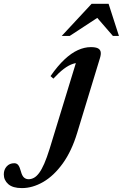

<svg xmlns="http://www.w3.org/2000/svg" viewBox="-238 -710 630 984"><path d="M158 -30.5Q129.5 64 83.8 127.5Q38 191 -16.5 222.5Q-71 254 -126 254Q-172.5 254 -195.5 233.8Q-218.5 213.5 -218.5 183.5Q-218.5 159.5 -203.8 143Q-189 126.5 -165 126.5Q-152 126.5 -144.5 136Q-137 145.5 -131 168Q-125 191 -115 199.8Q-105 208.5 -91.5 208.5Q-77.5 208.5 -64 201.2Q-50.5 194 -37.5 176.5Q-24.5 159 -11.2 128.8Q2 98.5 16.5 52L158.5 -412L180 -388.5Q158 -390 135.8 -382.8Q113.5 -375.5 89 -357Q64.5 -338.5 35.5 -307L21 -320Q58 -373 92.8 -405.5Q127.5 -438 161.2 -453.2Q195 -468.5 227.5 -468.5Q251 -468.5 263 -462.8Q275 -457 277.8 -444.8Q280.5 -432.5 274.5 -413ZM78.5 -526 231.5 -690.5H318.5L371.5 -526H340.5L247 -634H284.5L119.5 -526Z"/></svg>

Font: Newsreader 36pt SemiBold
Style: Italic
Weight: 600
Italic angle: -17°
Designer: Hugues Gentile
Foundry: Production Type
Version: Version 1.003